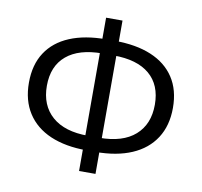

<svg xmlns="http://www.w3.org/2000/svg" viewBox="-83 -834 984 937"><g transform="rotate(10 409.0 -366.0)"><path d="M386.7 -92.3Q281.8 -92.3 206.8 -124.6Q131.9 -156.9 92.1 -219Q52.2 -281 52.2 -369.3Q52.2 -458.1 92.1 -519Q131.9 -579.9 206.8 -611.2Q281.8 -642.5 386.7 -642.5H430.9Q535.6 -642.5 610.6 -611.2Q685.5 -579.9 725.6 -519Q765.8 -458.1 765.8 -369.3Q765.8 -281 725.6 -219Q685.5 -156.9 610.6 -124.6Q535.6 -92.3 430.9 -92.3ZM380.6 -163.5H436.4Q553 -163.5 614.6 -217.9Q676.2 -272.3 676.2 -369.3Q676.2 -466.9 614.6 -519.1Q553 -571.3 436.4 -571.3H380.6Q265 -571.3 203.1 -519.1Q141.1 -466.9 141.1 -369.3Q141.1 -272.3 203.1 -217.9Q265 -163.5 380.6 -163.5ZM368.1 13.4V-746.4H449.5V13.4Z"/></g></svg>

Font: Noto Sans TC Thin
Style: Regular
Weight: 100
Designer: Ryoko NISHIZUKA 西塚涼子 (kana, bopomofo & ideographs); Paul D. Hunt (Latin, Greek & Cyrillic); Sandoll Communications 산돌커뮤니
Foundry: Adobe
Version: Version 2.004-H2;hotconv 1.0.118;makeotfexe 2.5.65603